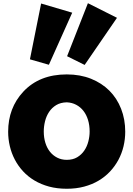

<svg xmlns="http://www.w3.org/2000/svg" viewBox="-20 -1170 838 1206"><path d="M238.3 -1147.9 433.6 -1090.3 287.1 -763.2 168 -797.4ZM532.2 -1149.9 714.8 -1058.1 511.7 -762.2 401.4 -816.9ZM31.2 -342.8Q31.2 -491.7 126 -593.8Q227.1 -702.6 399.4 -702.6Q483.4 -702.6 551.3 -675.5Q619.1 -648.4 667 -600.6Q714.8 -552.7 740.7 -486.6Q766.6 -420.4 766.6 -342.8Q766.6 -295.9 755.9 -251Q745.1 -206.1 723.9 -166.3Q702.6 -126.5 671.4 -93Q640.1 -59.6 599.4 -35.4Q558.6 -11.2 508.5 2.2Q458.5 15.6 399.4 15.6Q338.9 15.6 288.3 2Q237.8 -11.7 196.8 -36.1Q155.8 -60.5 124.8 -94.2Q93.8 -127.9 73 -167.7Q52.2 -207.5 41.7 -252Q31.2 -296.4 31.2 -342.8ZM399.4 -166Q438 -166 465.1 -182.4Q492.2 -198.7 509.5 -224.4Q526.9 -250 534.9 -281.7Q543 -313.5 543 -343.8Q543 -383.3 533 -416.3Q522.9 -449.2 504.2 -473.4Q485.4 -497.6 458.7 -511.7Q432.1 -525.9 399.4 -527.3Q360.4 -526.4 333 -509.8Q305.7 -493.2 288.3 -467Q271 -440.9 262.9 -408.4Q254.9 -376 254.9 -343.8Q254.9 -305.7 264.9 -273.2Q274.9 -240.7 293.7 -217Q312.5 -193.4 339.4 -179.7Q366.2 -166 399.4 -166Z"/></svg>

Font: Paytone One
Style: Regular
Weight: 400
Designer: vernon adams
Foundry: vernon adams
Version: 1.000